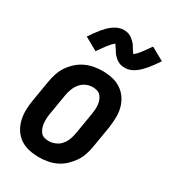

<svg xmlns="http://www.w3.org/2000/svg" viewBox="-187 -859 862 965"><g transform="rotate(30 244.0 -376.5)"><path d="M193 8Q164 8 136 2Q108 -4 85.5 -19Q63 -34 48 -56.5Q33 -79 26 -105.5Q19 -132 19 -161Q19 -190 24 -219L45 -345Q49 -369 57 -393.5Q65 -418 79.5 -439.5Q94 -461 114 -479Q134 -497 157.5 -508Q181 -519 206 -523.5Q231 -528 255 -528Q284 -528 312 -522Q340 -516 362.5 -501Q385 -486 400.5 -463.5Q416 -441 423 -414.5Q430 -388 429.5 -359Q429 -330 425 -301L404 -175Q400 -151 392 -126.5Q384 -102 369 -80.5Q354 -59 334.5 -41Q315 -23 291.5 -12Q268 -1 242.5 3.5Q217 8 193 8ZM195 -87Q214 -87 233 -95Q252 -103 265 -118.5Q278 -134 285 -153Q292 -172 295 -190L316 -316Q318 -329 319 -342.5Q320 -356 318.5 -369Q317 -382 312.5 -394Q308 -406 300 -415.5Q292 -425 279.5 -429Q267 -433 253 -433Q234 -433 215.5 -425Q197 -417 184 -401.5Q171 -386 163.5 -367Q156 -348 153 -330L132 -204Q130 -191 129.5 -177.5Q129 -164 130.5 -151Q132 -138 136.5 -126Q141 -114 148.5 -104.5Q156 -95 168.5 -91Q181 -87 195 -87ZM174 -596 99 -638Q111 -656 121.5 -670.5Q132 -685 142 -697Q152 -709 162 -719Q172 -729 185.5 -739Q199 -749 214 -754.5Q229 -760 245 -760Q254 -760 262.5 -758.5Q271 -757 279.5 -753Q288 -749 294 -744Q300 -739 307 -732.5Q314 -726 319 -719Q324 -712 327.5 -705.5Q331 -699 336 -691.5Q341 -684 346 -678Q361 -690 376 -709.5Q391 -729 413 -761L488 -719Q476 -701 465.5 -686.5Q455 -672 445 -660Q435 -648 425 -638Q415 -628 401.5 -618Q388 -608 373.5 -602.5Q359 -597 343 -597Q334 -597 325 -598.5Q316 -600 307.5 -604Q299 -608 293 -612.5Q287 -617 280 -624Q273 -631 268 -638Q263 -645 259.5 -651.5Q256 -658 250 -666Q244 -674 241 -679Q226 -667 211 -647.5Q196 -628 174 -596Z"/></g></svg>

Font: Iosevka QP
Style: Bold Italic
Weight: 700
Italic angle: -9°
Designer: Belleve Invis
Foundry: Belleve Invis
Version: Version 20.0.0; ttfautohint (v1.8.4)